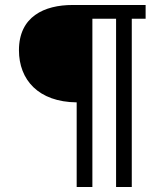

<svg xmlns="http://www.w3.org/2000/svg" viewBox="-20 -750 660 770"><path d="M287.5 0H350.5V-675H445.5V0H508.5V-675H564V-730H271C157.5 -730 56 -683.5 56 -548.5C56 -430 134 -341 287.5 -339.5Z"/></svg>

Font: Monaspace Neon ExtraLight
Style: Regular
Weight: 200
Designer: Riley Cran & the Lettermatic Team
Foundry: Lettermatic
Version: Version 1.200 (Monaspace Neon)